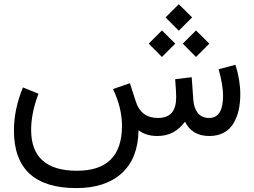

<svg xmlns="http://www.w3.org/2000/svg" viewBox="-20 -663 1239 936"><path d="M787.1 -578.1 851.6 -642.6 916.5 -578.1 851.6 -513.2ZM871.1 -450.2 935.5 -514.6 1000.5 -450.2 935.5 -385.3ZM705.1 -450.2 769.5 -514.6 834.5 -450.2 769.5 -385.3ZM747.6 0Q691.4 0 655.3 -28.3Q653.3 108.9 573.7 181.4Q494.1 253.9 352.1 253.9Q47.9 253.9 47.9 -27.3Q47.9 -129.9 91.8 -236.8L167.5 -206.1Q131.8 -111.8 131.8 -29.8Q131.8 169.4 355.5 169.4Q574.2 169.4 574.7 -48.8Q574.7 -137.2 530.8 -229L613.3 -257.3L642.1 -168Q667.5 -88.4 748.5 -87.9Q795.9 -87.9 817.4 -113.5Q838.9 -139.2 838.9 -189.9Q838.9 -213.4 834 -276.9L914.6 -286.6L922.4 -176.3Q925.3 -136.2 944.3 -112.1Q963.4 -87.9 999.5 -87.9Q1067.4 -87.9 1067.4 -196.3Q1067.4 -248.5 1045.9 -325.2L1127.9 -347.2Q1151.4 -272.5 1151.4 -203.6Q1151.4 -160.2 1143.1 -124.5Q1134.8 -88.9 1117.4 -60.3Q1100.1 -31.7 1070.3 -15.9Q1040.5 0 1000 0Q916.5 0 881.8 -69.8Q831.5 0 747.6 0Z"/></svg>

Font: Vazir WOL
Style: WOL
Weight: 400
Foundry: Based on Dejavu fonts, by Saber Rastikerdar
Version: Version 26.0.0